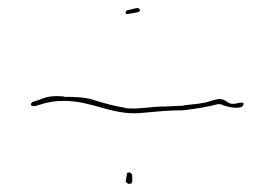

<svg xmlns="http://www.w3.org/2000/svg" viewBox="-20 -566 664 472"><path d="M59 -315C53 -308 56 -305 65 -305L79 -309C98 -315 114 -318 138 -318C206 -318 255 -283 323 -288C359 -291 392 -295 431 -295C466 -299 493 -304 516 -310H519C525 -310 528 -307 529 -307C544 -302 574 -296 578 -308C580 -312 578 -313 577 -313C575 -314 571 -314 567 -313C543 -306 539 -317 535 -318C522 -325 516 -323 499 -318C480 -311 456 -310 431 -307V-306H429C411 -306 396 -304 376 -304C353 -304 321 -297 289 -300H288V-301C262 -305 237 -312 214 -319C192 -327 166 -328 138 -328H137V-329C110 -331 97 -329 77 -321L76 -320H75ZM289 -120C289 -118 295 -114 296 -114C304 -114 305 -117 305 -118V-135C305 -138 300 -142 299 -142C291 -142 292 -140 292 -137ZM289 -534C289 -532 291 -531 297 -532L319 -536C328 -538 324 -548 315 -546L294 -541C290 -540 288 -537 289 -534ZM305 -135H306ZM431 -295V-296ZM549 -301H550ZM567 -313Z"/></svg>

Font: Stray Cat
Style: HlExt
Weight: 100
Version: Version 1.0